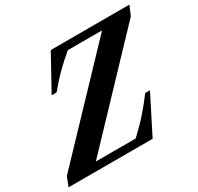

<svg xmlns="http://www.w3.org/2000/svg" viewBox="-192 -953 1179 1144"><g transform="rotate(-30 397.0 -381.0)"><path d="M-31.5 0 -6.5 -63.5 609 -710H373.5Q325 -670 280 -625.2Q235 -580.5 190 -525.5H155.5L286 -761.5H827L799 -696.5L186.5 -52H460Q518.5 -106 562 -155.5Q605.5 -205 645 -258.5H678L547 0Z"/></g></svg>

Font: Libre Caslon Text Bold
Style: Italic
Weight: 700
Italic angle: -22.583°
Designer: Pablo Impallari, Rodrigo Fuenzalida, Katja Schimmel
Foundry: Pablo Impallari, Rodrigo Fuenzalida
Version: Version 2.000